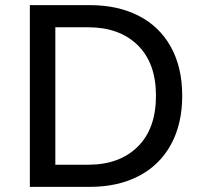

<svg xmlns="http://www.w3.org/2000/svg" viewBox="-20 -726 780 746"><path d="M330 -706Q438 -706 519 -664.5Q600 -623 644 -543.5Q688 -464 688 -354Q688 -244 644 -164Q600 -84 519 -42Q438 0 330 0H96V-706ZM586 -354Q586 -481 515 -550.5Q444 -620 323 -620H195V-86H323Q444 -86 515 -156Q586 -226 586 -354Z"/></svg>

Font: Museo Sans Medium
Style: Regular
Weight: 500
Designer: Jos Buivenga
Foundry: Jos Buivenga & Rosetta Type Foundry (extension, remastering)
Version: Version 3.600;PS 1.000;hotconv 1.0.88;makeotf.lib2.5.647800;